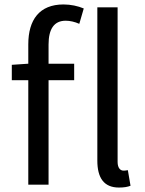

<svg xmlns="http://www.w3.org/2000/svg" viewBox="-20 -829 650 862"><path d="M107 -543 33 -538V-469H107V0H198V-469H313V-543H198V-629C198 -699 223 -736 275 -736C294 -736 316 -731 336 -722L356 -791C330 -802 298 -809 265 -809C157 -809 107 -740 107 -630ZM554 -65C544 -63 539 -63 534 -63C521 -63 508 -74 508 -102V-796H417V-108C417 -31 446 13 514 13C538 13 553 10 566 5Z"/></svg>

Font: Noto Sans Japanese Regular
Style: Regular
Weight: 400
Designer: Ryoko NISHIZUKA (kana & ideographs); Paul D. Hunt (Latin, Greek & Cyrillic); Wenlong ZHANG (bopomofo); Sandoll Communica
Foundry: Adobe Systems Incorporated
Version: Version 1.000;PS 1;hotconv 1.0.78;makeotf.lib2.5.61930